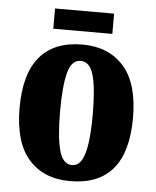

<svg xmlns="http://www.w3.org/2000/svg" viewBox="-51 -731 635 784"><g transform="rotate(5 266.5 -338.5)"><path d="M265 10Q157 10 95.5 -59.5Q34 -129 34 -270Q34 -411 93.5 -480.5Q153 -550 268 -550Q375 -550 437 -480.5Q499 -411 499 -270Q499 -129 440 -59.5Q381 10 265 10ZM267 -56Q292 -56 306.5 -80.5Q321 -105 327.5 -152.5Q334 -200 334 -270Q334 -376 319 -429.5Q304 -483 266 -483Q229 -483 214.5 -429.5Q200 -376 200 -270Q200 -165 215 -110.5Q230 -56 267 -56ZM143 -604V-687H385V-604Z"/></g></svg>

Font: Noto Serif Khmer ExtraCondensed Black
Style: Regular
Weight: 900
Width: 2
Designer: Danh Hong and the Monotype Design Team
Foundry: Monotype Imaging Inc.
Version: Version 2.004